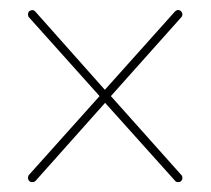

<svg xmlns="http://www.w3.org/2000/svg" viewBox="-20 -368 426 388"><path d="M44.9 -347.7C42 -347.2 40 -346.2 38.6 -344.7C37.1 -342.8 36.6 -340.8 36.6 -338.9C36.6 -336.4 37.1 -334.5 38.6 -333L181.2 -173.8L38.6 -14.6C37.1 -12.7 36.6 -10.7 36.6 -8.8C36.6 -6.3 37.1 -4.4 39.1 -2.4C40.5 -0.5 42.5 0 44.9 0C47.4 0 49.8 -0.5 51.8 -2.4L192.4 -160.2L334 -2.4C335.4 -0.5 337.4 0 340.3 0C342.8 0 344.7 -0.5 346.2 -2.4C348.1 -4.4 348.6 -6.3 348.6 -8.8C348.6 -10.7 348.1 -12.7 346.2 -14.6L204.1 -173.8L346.2 -333C348.1 -335 348.6 -336.9 348.6 -338.9C348.6 -340.8 348.1 -342.8 346.2 -344.7C344.7 -346.7 342.8 -347.7 340.3 -347.7C337.9 -347.7 335.4 -346.7 333.5 -344.7L191.9 -186.5L51.3 -344.7C49.3 -346.7 47.4 -347.7 44.9 -347.7Z"/></svg>

Font: Mill
Style: Thin
Weight: 100
Version: Version 001.000